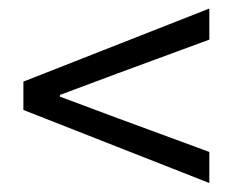

<svg xmlns="http://www.w3.org/2000/svg" viewBox="-20 -553 537 443"><path d="M463 -130.7 34 -299.3V-364.7L463 -533.3V-461.6L251.7 -383.8L118.3 -334V-330L251.7 -280.2L463 -202.4Z"/></svg>

Font: Source Sans Variable
Style: Regular
Weight: 200
Designer: Paul D. Hunt
Foundry: Adobe Systems Incorporated
Version: Version 3.006;hotconv 1.0.111;makeotfexe 2.5.65597